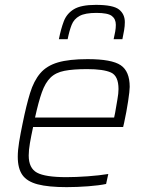

<svg xmlns="http://www.w3.org/2000/svg" viewBox="-20 -761 604 789"><path d="M254 8Q179 8 135 -3.5Q91 -15 72 -42Q53 -69 53 -117Q53 -143 58.5 -177Q64 -211 73 -254Q88 -328 103.5 -378.5Q119 -429 145.5 -460Q172 -491 218 -504.5Q264 -518 340 -518Q439 -518 476 -493Q513 -468 513 -404Q513 -388 506.5 -345Q500 -302 490 -256L486 -239H116Q108 -202 103 -173Q98 -144 98 -122Q98 -70 132 -51.5Q166 -33 253 -33Q292 -33 340.5 -36.5Q389 -40 425 -46L416 -5Q388 1 342.5 4.5Q297 8 254 8ZM124 -278H449L453 -297Q458 -328 462.5 -352.5Q467 -377 467 -395Q467 -449 436 -463Q405 -477 338 -477Q281 -477 245 -470Q209 -463 187.5 -442Q166 -421 152 -381.5Q138 -342 124 -278ZM222 -600Q230 -641 242 -673Q254 -705 283.5 -723Q313 -741 374 -741Q445 -741 469 -722Q493 -703 493 -670Q493 -654 490 -636.5Q487 -619 483 -600H447Q451 -617 453.5 -631.5Q456 -646 456 -659Q456 -683 439.5 -695.5Q423 -708 376 -708Q330 -708 307 -695.5Q284 -683 274.5 -659Q265 -635 258 -600Z"/></svg>

Font: Saira ExtraLight
Style: Italic
Weight: 200
Italic angle: -12°
Designer: Hector Gatti with collaboration of the Omnibus-Type team
Foundry: Omnibus-Type
Version: Version 1.100; ttfautohint (v1.8.3)